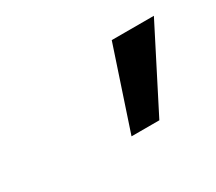

<svg xmlns="http://www.w3.org/2000/svg" viewBox="-50 -868 381 339"><g transform="rotate(-30 141.0 -698.5)"><path d="M195.8 -780.8H281.7L197.8 -616.2H141.1Z"/></g></svg>

Font: MAUL Condensed Italic
Style: Condenced Regular Italic
Weight: 400
Italic angle: -12°
Designer: MAUL
Version: Version 1.0; 2020; ttfautohint (v1.8.3)